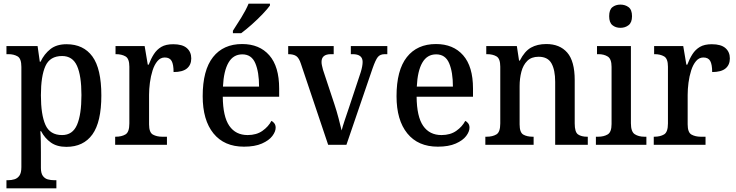

<svg xmlns="http://www.w3.org/2000/svg" viewBox="-20 -786 3995 1042"><path d="M15 236V192H24Q42 192 58.5 187Q75 182 85.5 167Q96 152 96 121V-423Q96 -468 75.5 -480Q55 -492 26 -492H15V-536H184L196 -451H200Q220 -493 253.5 -519.5Q287 -546 341 -546Q433 -546 481.5 -479.5Q530 -413 530 -268Q530 -124 481.5 -56.5Q433 11 340 11Q289 11 256 -12.5Q223 -36 203 -74H199Q201 -48 201.5 -17.5Q202 13 202 39V125Q202 154 212.5 168.5Q223 183 239.5 187.5Q256 192 274 192H286V236ZM317 -53Q374 -53 398 -108.5Q422 -164 422 -270Q422 -375 398 -428.5Q374 -482 317 -482Q251 -482 226.5 -427.5Q202 -373 202 -269Q202 -164 226.5 -108.5Q251 -53 317 -53Z M605 0V-44H608Q640 -44 661 -56.5Q682 -69 682 -116V-424Q682 -468 661 -480Q640 -492 610 -492H607V-536H765L782 -435H787Q799 -467 815 -492Q831 -517 855.5 -531.5Q880 -546 920 -546Q970 -546 994 -525Q1018 -504 1018 -469Q1018 -434 994.5 -414.5Q971 -395 922 -395Q922 -436 911.5 -455Q901 -474 874 -474Q851 -474 834.5 -454.5Q818 -435 808 -403.5Q798 -372 793.5 -337Q789 -302 789 -271V-111Q789 -67 810 -55.5Q831 -44 860 -44H886V0Z M1304 10Q1197 10 1138.5 -62Q1080 -134 1080 -264Q1080 -405 1136 -476Q1192 -547 1294 -547Q1388 -547 1441.5 -486Q1495 -425 1495 -306V-261H1189Q1190 -153 1224.5 -103Q1259 -53 1324 -53Q1372 -53 1404.5 -76Q1437 -99 1453 -130Q1462 -126 1469 -116.5Q1476 -107 1476 -93Q1476 -72 1458 -48Q1440 -24 1401.5 -7Q1363 10 1304 10ZM1386 -316Q1386 -395 1365.5 -443Q1345 -491 1295 -491Q1246 -491 1220 -446Q1194 -401 1190 -316ZM1244 -619Q1265 -651 1290 -691.5Q1315 -732 1329 -766H1445V-756Q1433 -739 1406 -710.5Q1379 -682 1347 -653.5Q1315 -625 1289 -606H1244Z M1613 -440Q1603 -471 1588 -481.5Q1573 -492 1544 -492V-536H1791V-492H1776Q1725 -492 1725 -450Q1725 -440 1727.5 -429.5Q1730 -419 1733 -407L1795 -220Q1807 -184 1817.5 -144Q1828 -104 1834 -78Q1839 -98 1851 -134Q1863 -170 1875 -205L1938 -395Q1948 -428 1948 -450Q1948 -492 1894 -492H1884V-536H2082V-492H2068Q2043 -492 2030.5 -476.5Q2018 -461 2002 -415L1860 0H1761Z M2356 10Q2249 10 2190.5 -62Q2132 -134 2132 -264Q2132 -405 2188 -476Q2244 -547 2346 -547Q2440 -547 2493.5 -486Q2547 -425 2547 -306V-261H2241Q2242 -153 2276.5 -103Q2311 -53 2376 -53Q2424 -53 2456.5 -76Q2489 -99 2505 -130Q2514 -126 2521 -116.5Q2528 -107 2528 -93Q2528 -72 2510 -48Q2492 -24 2453.5 -7Q2415 10 2356 10ZM2438 -316Q2438 -395 2417.5 -443Q2397 -491 2347 -491Q2298 -491 2272 -446Q2246 -401 2242 -316Z M2614 0V-44H2621Q2653 -44 2674 -56.5Q2695 -69 2695 -116V-424Q2695 -468 2674.5 -480Q2654 -492 2624 -492H2619V-536H2785L2797 -457H2801Q2827 -508 2861.5 -527.5Q2896 -547 2945 -547Q3018 -547 3058.5 -500.5Q3099 -454 3099 -351V-116Q3099 -69 3117 -56.5Q3135 -44 3166 -44H3170V0H2993V-342Q2993 -406 2973 -442Q2953 -478 2903 -478Q2864 -478 2841.5 -455.5Q2819 -433 2809.5 -396.5Q2800 -360 2800 -318V-111Q2800 -67 2820 -55.5Q2840 -44 2871 -44H2876V0Z M3347 -635Q3321 -635 3303.5 -649.5Q3286 -664 3286 -698Q3286 -733 3303.5 -747Q3321 -761 3347 -761Q3373 -761 3391.5 -747Q3410 -733 3410 -698Q3410 -664 3391.5 -649.5Q3373 -635 3347 -635ZM3214 0V-44H3226Q3257 -44 3278 -56.5Q3299 -69 3299 -113V-423Q3299 -466 3278.5 -479Q3258 -492 3228 -492H3220V-536H3404V-117Q3404 -71 3425 -57.5Q3446 -44 3477 -44H3488V0Z M3528 0V-44H3531Q3563 -44 3584 -56.5Q3605 -69 3605 -116V-424Q3605 -468 3584 -480Q3563 -492 3533 -492H3530V-536H3688L3705 -435H3710Q3722 -467 3738 -492Q3754 -517 3778.5 -531.5Q3803 -546 3843 -546Q3893 -546 3917 -525Q3941 -504 3941 -469Q3941 -434 3917.5 -414.5Q3894 -395 3845 -395Q3845 -436 3834.5 -455Q3824 -474 3797 -474Q3774 -474 3757.5 -454.5Q3741 -435 3731 -403.5Q3721 -372 3716.5 -337Q3712 -302 3712 -271V-111Q3712 -67 3733 -55.5Q3754 -44 3783 -44H3809V0Z"/></svg>

Font: Noto Serif Sinhala SemiCondensed Medium
Style: Regular
Weight: 500
Width: 4
Designer: Jelle Bosma - Monotype Design Team
Foundry: Monotype Imaging Inc.
Version: Version 2.007; ttfautohint (v1.8.4.7-5d5b)